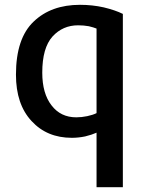

<svg xmlns="http://www.w3.org/2000/svg" viewBox="-20 -570 602 805"><path d="M495.1 214.8Q495.1 33.2 495.1 -511.7Q463.9 -527.3 415 -539.1Q367.2 -549.8 315.4 -549.8Q194.3 -549.8 121.1 -479.5Q46.9 -409.2 46.9 -256.8Q46.9 -132.8 112.3 -62.5Q176.8 7.8 281.2 7.8Q308.6 7.8 336.9 2Q365.2 -4.9 384.8 -13.7Q384.8 62.5 384.8 214.8Q412.1 214.8 495.1 214.8ZM384.8 -95.7Q369.1 -87.9 345.7 -83Q322.3 -78.1 299.8 -78.1Q234.4 -78.1 196.3 -127.9Q157.2 -177.7 157.2 -265.6Q157.2 -369.1 200.2 -417Q243.2 -463.9 307.6 -463.9Q331.1 -463.9 352.5 -460Q373 -455.1 384.8 -450.2Q384.8 -332 384.8 -95.7Z"/></svg>

Font: DaxlinePro-Medium
Style: Medium
Weight: 400
Designer: Hans Reichel
Version: Version 7.502; 2006